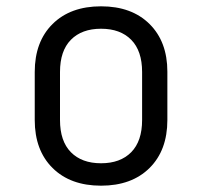

<svg xmlns="http://www.w3.org/2000/svg" viewBox="-20 -579 640 608"><path d="M300 9Q203 9 146.5 -47Q90 -103 90 -199V-351Q90 -447 146.5 -503Q203 -559 300 -559Q397 -559 453.5 -503Q510 -447 510 -352V-199Q510 -103 453.5 -47Q397 9 300 9ZM300 -62Q361 -62 395.5 -97Q430 -132 430 -199V-351Q430 -418 395.5 -453Q361 -488 300 -488Q239 -488 204.5 -453Q170 -418 170 -351V-199Q170 -132 204.5 -97Q239 -62 300 -62Z"/></svg>

Font: Tiny Light
Style: Regular
Weight: 300
Monospace: yes
Designer: Philipp Nurullin, Konstantin Bulenkov
Foundry: JetBrains
Version: Version 2.251; ttfautohint (v1.8.4.7-5d5b)